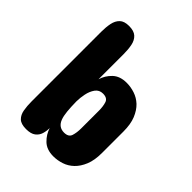

<svg xmlns="http://www.w3.org/2000/svg" viewBox="-196 -792 900 900"><g transform="rotate(45 254.5 -342.0)"><path d="M58.6 -110.4V-572.3Q58.6 -602.5 63.7 -627.9Q68.8 -653.3 84.5 -668.5Q100.1 -683.6 131.8 -683.6Q164.6 -683.6 180.7 -668.7Q196.8 -653.8 201.9 -628.4Q207 -603 207 -572.3V-405.3Q216.8 -438.5 242.4 -462.9Q268.1 -487.3 312.5 -487.3Q339.4 -487.3 366.2 -478.5Q393.1 -469.7 414.6 -449.7Q436 -429.2 449.5 -396.2Q462.9 -363.3 462.9 -314.5V-172.9Q462.9 -124.5 449.5 -91.6Q436 -58.6 414.6 -38.1Q393.1 -17.6 366.2 -8.8Q339.4 0 312.5 0Q268.1 0 242.4 -24.9Q216.8 -49.8 207 -82Q207 -62.5 201.4 -43.7Q195.8 -24.9 179.7 -12.5Q163.6 0 131.8 0Q98.1 0 82.8 -14.9Q67.4 -29.8 63 -54.9Q58.6 -80.1 58.6 -110.4ZM312.5 -185.5V-303.7Q312.5 -331.1 305.7 -352.1Q298.8 -373 269.5 -373Q245.1 -373 231.4 -354Q217.8 -335 212.4 -308.3Q207 -281.7 207 -258.8Q207.5 -221.2 210.2 -194.1Q212.9 -167 219.7 -149.4Q233.4 -114.3 269.5 -114.3Q298.8 -114.3 305.7 -135.7Q312.5 -157.2 312.5 -185.5Z"/></g></svg>

Font: Dangrek
Style: Regular
Weight: 400
Designer: Danh Hong
Version: Version 8.001; ttfautohint (v1.8.3)